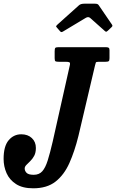

<svg xmlns="http://www.w3.org/2000/svg" viewBox="-62 -1005 628 1038"><path d="M-42.5 -146Q-42.5 -214.5 -15.2 -246.8Q12 -279 53 -279Q88.5 -279 110.2 -258.5Q132 -238 132 -205Q132 -179.5 122.8 -162.5Q113.5 -145.5 101.5 -134Q89.5 -122.5 80.5 -113.2Q71.5 -104 71.5 -94Q71.5 -81 81.8 -70.5Q92 -60 120.5 -60Q149.5 -60 166.5 -79Q183.5 -98 196 -137.8Q208.5 -177.5 223 -240L315.5 -652.5Q318.5 -665.5 313.2 -668.2Q308 -671 293 -671H256.5Q243 -671 238.2 -673.5Q233.5 -676 233.5 -690V-727.5Q233.5 -742.5 237.2 -746.2Q241 -750 255.5 -750H509.5Q519.5 -750 524.8 -747.2Q530 -744.5 530 -734V-690.5Q530 -677.5 525.8 -674.2Q521.5 -671 508 -671H471.5Q457.5 -671 456 -666.5Q454.5 -662 451.5 -650.5L362 -270Q341.5 -187 313 -123.2Q284.5 -59.5 238.2 -23.2Q192 13 117.5 13Q60 13 24.8 -9.8Q-10.5 -32.5 -26.5 -68.8Q-42.5 -105 -42.5 -146ZM261.5 -837.5 245 -856.5Q240.5 -862 241.2 -864Q242 -866 248.5 -872L365 -976.5Q374.5 -985 393.5 -985H451Q460.5 -985 464.8 -983Q469 -981 472 -976.5L544 -871Q548.5 -864.5 541 -858L520.5 -838.5Q513.5 -833 511.5 -833.2Q509.5 -833.5 504 -838L426 -907.5Q415.5 -917 401 -908L278.5 -834.5Q272 -830.5 268.5 -831.8Q265 -833 261.5 -837.5Z"/></svg>

Font: Besley* Condensed Semi
Style: Italic
Weight: 600
Width: 3
Italic angle: -13°
Designer: Owen Earl
Foundry: indestructible type*
Version: Version 3.000; ttfautohint (v1.8.3)